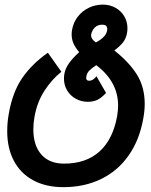

<svg xmlns="http://www.w3.org/2000/svg" viewBox="-20 -772 640 812"><path d="M10.5 -217.5Q10.5 -253 17 -290Q33 -383 74.5 -442.8Q116 -502.5 182.5 -549L239.5 -468.5Q199 -436 168 -388.2Q137 -340.5 126 -278.5Q121 -251.5 121 -224.5Q121 -157 154.8 -118.5Q188.5 -80 251 -80Q344 -80 401 -131.5Q458 -183 475.5 -281.5Q479.5 -305.5 479.5 -325.5Q479.5 -426.5 387 -496.5Q366.5 -482.5 357 -472.8Q347.5 -463 345 -447.5Q344.5 -445.5 344.5 -442Q344.5 -430.5 357.5 -430.5Q373.5 -430.5 388 -449.5L428.5 -379Q410 -359 392.8 -350.2Q375.5 -341.5 351.5 -341.5Q324 -341.5 300.8 -354.2Q277.5 -367 264 -389.5Q250.5 -412 250.5 -439.5Q250.5 -451 252.5 -460.5Q256 -482 271.5 -504Q287 -526 315 -551.5Q298.5 -570.5 290.8 -588.2Q283 -606 283 -626Q283 -637 285 -647Q290.5 -677.5 309 -701.5Q327.5 -725.5 355.2 -739Q383 -752.5 415 -752.5Q444.5 -752.5 468.2 -739.2Q492 -726 505.5 -703.2Q519 -680.5 519 -652.5Q519 -641 517 -631.5Q513 -609 500.2 -592.8Q487.5 -576.5 463.5 -558.5Q527 -508.5 559.5 -455.8Q592 -403 592 -332.5Q592 -304 586 -271Q570 -180 524.2 -114.8Q478.5 -49.5 407.8 -15Q337 19.5 247.5 19.5Q174 19.5 120.5 -9.5Q67 -38.5 38.8 -91.8Q10.5 -145 10.5 -217.5ZM385.5 -592.5Q409 -605 421.2 -619Q433.5 -633 433.5 -649.5Q433.5 -658 428.8 -662.8Q424 -667.5 412 -667.5Q392.5 -667.5 380.8 -655.5Q369 -643.5 365.5 -626Q363 -608.5 385.5 -592.5Z"/></svg>

Font: JuliaMono SemiBoldItalic
Style: Regular
Weight: 600
Italic angle: -9°
Monospace: yes
Designer: cormullion
Foundry: corm
Version: Version 0.049; ttfautohint (v1.8.4)